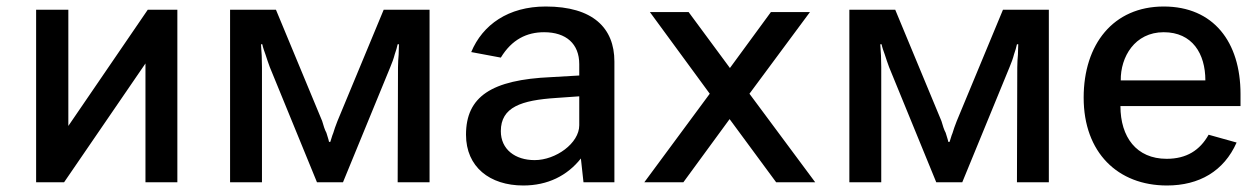

<svg xmlns="http://www.w3.org/2000/svg" viewBox="-20 -560 3872 590"><path d="M190 -173V-530H91V0H177L427 -365V0H525V-530H434Z M687 0H785V-354C785 -377 784 -401 782 -424H786C788 -414 792 -403 796 -392C800 -380 804 -367 809 -354L954 0H1034L1179 -353C1185 -367 1190 -381 1193 -393C1197 -404 1200 -415 1202 -424H1206C1206 -415 1205 -404 1205 -392C1204 -381 1203 -367 1203 -353L1202 0H1300V-530H1159L1017 -188C1011 -173 1007 -161 1004 -151C1000 -142 998 -132 995 -124H991C990 -131 986 -141 983 -152C978 -161 974 -174 970 -188L828 -530H687Z M1588 10C1663 10 1723 -20 1765 -73L1773 0H1868V-371C1868 -474 1802 -540 1657 -540C1542 -540 1463 -484 1428 -400L1519 -383C1553 -439 1599 -461 1652 -461C1720 -461 1760 -425 1760 -363V-328L1674 -323C1490 -315 1412 -263 1412 -146C1412 -47 1485 10 1588 10ZM1623 -68C1563 -68 1519 -101 1519 -157C1519 -231 1582 -252 1689 -259L1760 -264V-175C1760 -120 1688 -68 1623 -68Z M2283 -272 2469 -523H2349L2223 -351L2096 -523H1977L2161 -272L1960 0H2080L2222 -194L2365 0H2485Z M2590 0H2688V-354C2688 -377 2687 -401 2685 -424H2689C2691 -414 2695 -403 2699 -392C2703 -380 2707 -367 2712 -354L2857 0H2937L3082 -353C3088 -367 3093 -381 3096 -393C3100 -404 3103 -415 3105 -424H3109C3109 -415 3108 -404 3108 -392C3107 -381 3106 -367 3106 -353L3105 0H3203V-530H3062L2920 -188C2914 -173 2910 -161 2907 -151C2903 -142 2901 -132 2898 -124H2894C2893 -131 2889 -141 2886 -152C2881 -161 2877 -174 2873 -188L2731 -530H2590Z M3792 -234V-271C3792 -431 3709 -540 3556 -540C3401 -540 3310 -424 3310 -260C3310 -91 3415 10 3566 10C3665 10 3741 -34 3780 -122L3694 -146C3667 -98 3626 -72 3565 -72C3472 -72 3423 -139 3423 -234ZM3424 -313C3423 -385 3467 -461 3556 -461C3644 -461 3684 -395 3684 -313Z"/></svg>

Font: Cheyenne Sans Medium
Style: Regular
Weight: 500
Designer: The Public Sans project authors (U.S. Web Design System), Libre Franklin designed by Pablo Impallari and Rodrigo Fuenzal
Foundry: The Cheyenne Sans Project Authors
Version: Version 2.007